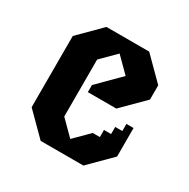

<svg xmlns="http://www.w3.org/2000/svg" viewBox="-114 -574 672 681"><g transform="rotate(30 221.5 -233.5)"><path d="M193.9 -233.4H310.5L398 -320.9V-379.2L310.5 -466.7H135.5L48 -379.2V-87.5L135.5 0H310.5L398 -87.5V-204.2H368.8V-175H339.7V-145.9H310.5V-116.7H281.4L223 -58.4L164.7 -116.7V-350L223 -408.3L281.4 -350L193.9 -262.5Z"/></g></svg>

Font: Stepalange
Style: Regular
Weight: 400
Designer: Szymon Furjan
Version: Version 1.005;Fontself Maker 3.5.8